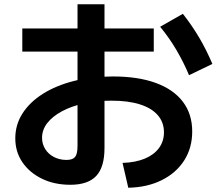

<svg xmlns="http://www.w3.org/2000/svg" viewBox="-20 -832 1040 904"><path d="M557 -65Q618 -67 661.5 -85Q705 -103 728.5 -135Q752 -167 752 -209Q752 -256 723 -289.5Q694 -323 639 -340.5Q584 -358 505 -358Q435 -358 375.5 -345Q316 -332 271.5 -308Q227 -284 202.5 -252.5Q178 -221 178 -183Q178 -154 193 -130Q208 -106 234.5 -92.5Q261 -79 293 -79Q322 -79 333.5 -93Q345 -107 345 -145V-812H472V-135Q472 -45 433 -3.5Q394 38 311 38Q236 38 177.5 9.5Q119 -19 85.5 -68Q52 -117 52 -181Q52 -245 86 -298Q120 -351 181.5 -390Q243 -429 327 -450.5Q411 -472 512 -472Q630 -472 713.5 -441.5Q797 -411 841 -353Q885 -295 885 -213Q885 -136 847.5 -77Q810 -18 742 16Q674 50 584 52ZM85 -589V-698H704V-589ZM870 -478Q845 -538 811 -596Q777 -654 734 -706L841 -767Q884 -712 917.5 -655.5Q951 -599 980 -531Z"/></svg>

Font: M PLUS 1 Code
Style: Bold
Weight: 700
Designer: Coji Morishita
Foundry: UNDERFOREST DESIGN
Version: Version 1.002